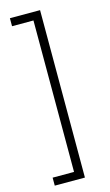

<svg xmlns="http://www.w3.org/2000/svg" viewBox="-131 -746 544 952"><g transform="rotate(-15 141.0 -270.5)"><path d="M180.2 -700.2H25.4V-659.2H135.3V118.2H25.4V159.2H180.2Z"/></g></svg>

Font: Selawik Light
Style: Regular
Weight: 300
Designer: Aaron Bell
Foundry: Microsoft Corporation
Version: Version 1.01